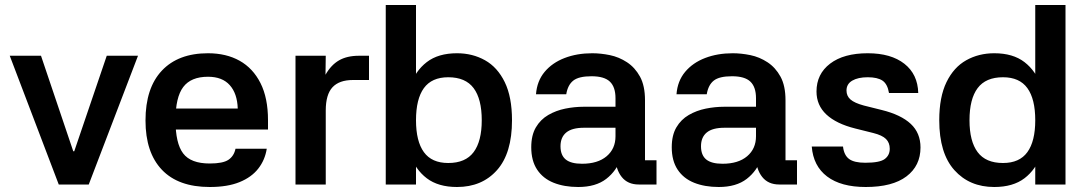

<svg xmlns="http://www.w3.org/2000/svg" viewBox="-20 -738 4354 768"><path d="M335 0H215L19 -515H144L273 -133H277L407 -515H532Z M630 -304H931Q929 -364 899 -397.5Q869 -431 812 -431Q744 -431 713 -390Q682 -349 682 -257Q682 -165 712.5 -124.5Q743 -84 819 -84Q872 -84 894 -99Q916 -114 922 -143H1047Q1040 -98 1013 -63.5Q986 -29 938 -9.5Q890 10 819 10Q693 10 627.5 -59Q562 -128 562 -256Q562 -386 627.5 -455.5Q693 -525 812 -525Q885 -525 938.5 -495Q992 -465 1022 -405.5Q1052 -346 1052 -257V-220H629Z M1283 0H1162V-515H1283L1282 -439Q1304 -478 1336 -496.5Q1368 -515 1416 -515H1456V-418H1392Q1337 -418 1310 -389Q1283 -360 1283 -296Z M1644 -718V0H1523V-718ZM1808 10Q1733 10 1687 -25Q1641 -60 1620.5 -120.5Q1600 -181 1600 -257Q1600 -333 1620.5 -393.5Q1641 -454 1687 -489.5Q1733 -525 1808 -525Q1870 -525 1920 -497Q1970 -469 1999 -409.5Q2028 -350 2028 -257Q2028 -125 1968 -57.5Q1908 10 1808 10ZM1773 -86Q1842 -86 1874.5 -129.5Q1907 -173 1907 -257Q1907 -342 1874.5 -385.5Q1842 -429 1773 -429Q1707 -429 1675.5 -385.5Q1644 -342 1644 -257Q1644 -173 1675.5 -129.5Q1707 -86 1773 -86Z M2606 0H2535Q2491 0 2467 -30Q2443 -60 2441 -110L2465 -108Q2447 -55 2405 -22.5Q2363 10 2293 10Q2237 10 2194.5 -7Q2152 -24 2128.5 -59.5Q2105 -95 2105 -149Q2105 -197 2123.5 -228.5Q2142 -260 2173 -278Q2204 -296 2241 -303.5Q2278 -311 2315 -311H2442V-345Q2442 -390 2419.5 -411.5Q2397 -433 2346 -433Q2295 -433 2273 -415.5Q2251 -398 2245 -361H2124Q2128 -414 2158.5 -450.5Q2189 -487 2238.5 -506Q2288 -525 2349 -525Q2383 -525 2419.5 -517.5Q2456 -510 2488 -489Q2520 -468 2540 -431.5Q2560 -395 2560 -337V-97H2606ZM2222 -153Q2222 -117 2243 -100Q2264 -83 2308 -83Q2371 -83 2406.5 -113Q2442 -143 2442 -193V-227H2316Q2268 -227 2245 -208Q2222 -189 2222 -153Z M3168 0H3097Q3053 0 3029 -30Q3005 -60 3003 -110L3027 -108Q3009 -55 2967 -22.5Q2925 10 2855 10Q2799 10 2756.5 -7Q2714 -24 2690.5 -59.5Q2667 -95 2667 -149Q2667 -197 2685.5 -228.5Q2704 -260 2735 -278Q2766 -296 2803 -303.5Q2840 -311 2877 -311H3004V-345Q3004 -390 2981.5 -411.5Q2959 -433 2908 -433Q2857 -433 2835 -415.5Q2813 -398 2807 -361H2686Q2690 -414 2720.5 -450.5Q2751 -487 2800.5 -506Q2850 -525 2911 -525Q2945 -525 2981.5 -517.5Q3018 -510 3050 -489Q3082 -468 3102 -431.5Q3122 -395 3122 -337V-97H3168ZM2784 -153Q2784 -117 2805 -100Q2826 -83 2870 -83Q2933 -83 2968.5 -113Q3004 -143 3004 -193V-227H2878Q2830 -227 2807 -208Q2784 -189 2784 -153Z M3536 -366Q3530 -402 3510 -415.5Q3490 -429 3451 -429Q3412 -429 3389 -415.5Q3366 -402 3366 -376Q3366 -354 3382 -340Q3398 -326 3435 -316L3507 -298Q3584 -279 3623 -242.5Q3662 -206 3662 -148Q3662 -75 3606 -32.5Q3550 10 3443 10Q3344 10 3288.5 -32Q3233 -74 3227 -152H3352Q3356 -117 3376.5 -102Q3397 -87 3441 -87Q3499 -87 3519 -102Q3539 -117 3539 -143Q3539 -167 3524 -182Q3509 -197 3473 -206L3401 -224Q3325 -243 3285.5 -280Q3246 -317 3246 -372Q3246 -442 3300.5 -483.5Q3355 -525 3451 -525Q3544 -525 3597.5 -483Q3651 -441 3653 -366Z M4121 -718H4242V0H4121ZM3957 10Q3858 10 3797.5 -57.5Q3737 -125 3737 -257Q3737 -350 3766 -409.5Q3795 -469 3845 -497Q3895 -525 3957 -525Q4032 -525 4078 -489.5Q4124 -454 4144.5 -393.5Q4165 -333 4165 -257Q4165 -181 4144.5 -120.5Q4124 -60 4078 -25Q4032 10 3957 10ZM3992 -86Q4058 -86 4089.5 -129.5Q4121 -173 4121 -257Q4121 -342 4089.5 -385.5Q4058 -429 3992 -429Q3923 -429 3890.5 -385.5Q3858 -342 3858 -257Q3858 -173 3890.5 -129.5Q3923 -86 3992 -86Z"/></svg>

Font: Asta Sans
Style: Bold
Weight: 700
Designer: 42dot
Version: Version 1.000